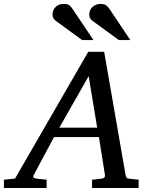

<svg xmlns="http://www.w3.org/2000/svg" viewBox="-73 -948 766 968"><path d="M374 -564 226.1 -304.2H417ZM391.1 0V-42L437 -46.9Q459 -49.8 456.1 -65.9L425.8 -256.8H199.2L97.2 -65.9Q91.8 -56.2 96.9 -52.2Q102.1 -48.3 116.2 -46.9L162.1 -42V0H-53.2V-42L2.9 -47.9L372.1 -687H452.1L560.1 -65.9Q561.5 -56.2 565.4 -52Q569.3 -47.9 580.1 -46.9L626 -42V0ZM340.8 -746.1 208 -843.3Q191.9 -854 191.9 -874.5Q191.9 -897.9 207.8 -913.1Q223.6 -928.2 248 -928.2Q268.1 -928.2 276.9 -921.1Q285.6 -914.1 293.9 -901.4L397.9 -746.1ZM525.9 -746.1 393.1 -843.3Q377 -854 377 -874.5Q377 -886.2 381.3 -896Q385.7 -905.8 393.3 -912.8Q400.9 -919.9 411.1 -924.1Q421.4 -928.2 433.1 -928.2Q453.1 -928.2 462.4 -921.1Q471.7 -914.1 480 -901.4L584 -746.1Z"/></svg>

Font: Charis SIL
Style: Italic
Weight: 400
Italic angle: -11°
Foundry: SIL International
Version: Version 4.112